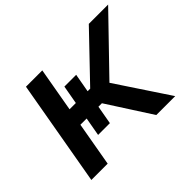

<svg xmlns="http://www.w3.org/2000/svg" viewBox="-142 -949 1198 1198"><g transform="rotate(-45 457.0 -350.0)"><path d="M413 -355 743.5 -700H914L562.5 -336.5ZM66 0 189 -700H333L210 0ZM206.5 -292 224 -408H492L473.5 -292ZM294.5 -169 359 -531H463L398.5 -169ZM639 0 403.5 -366 560 -371 806 0Z"/></g></svg>

Font: Overpass ExtraBold
Style: Italic
Weight: 800
Italic angle: -10°
Designer: Delve Withrington, Dave Bailey, Thomas Jockin
Foundry: Delve Fonts LLC
Version: Version 4.000